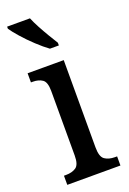

<svg xmlns="http://www.w3.org/2000/svg" viewBox="-148 -817 582 869"><g transform="rotate(-20 143.0 -383.0)"><path d="M18 0V-44H28Q57 -44 76 -56.5Q95 -69 95 -113V-424Q95 -467 77 -479.5Q59 -492 31 -492H22V-536H196V-116Q196 -70 215 -57Q234 -44 263 -44H274V0ZM155 -606Q130 -624 99.5 -652.5Q69 -681 43.5 -710Q18 -739 7 -756V-766H117Q126 -744 140.5 -717Q155 -690 170.5 -664Q186 -638 198 -619V-606Z"/></g></svg>

Font: Noto Serif Tamil Condensed Medium
Style: Regular
Weight: 500
Width: 3
Designer: Indian Type Foundry, Tom Grace, and the Monotype Design Team
Foundry: Monotype Imaging Inc.
Version: Version 2.004; ttfautohint (v1.8.4.7-5d5b)